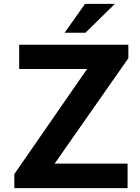

<svg xmlns="http://www.w3.org/2000/svg" viewBox="-20 -971 723 991"><path d="M54 -72.5 429.5 -615H79V-740H642.5V-670.5L262 -126.5H638.5V0H54ZM573 -951 421 -802H313.5L419 -951Z"/></svg>

Font: 1883 Sans
Style: Bold
Weight: 700
Designer: 1883 Sans project is a fork of Public Sans.
Version: Version 1.009